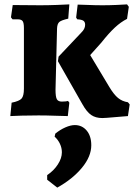

<svg xmlns="http://www.w3.org/2000/svg" viewBox="-20 -526 620 875"><path d="M60 -438H37L30 -447L38 -503L163 -502Q199 -502 239.5 -503.5Q280 -505 296 -506L291 -441Q260 -434 250.5 -426Q241 -418 240 -397L233 -117Q233 -85 239 -74Q245 -63 262 -63Q273 -63 280.5 -64Q288 -65 290 -66L296 -58L289 3Q273 3 232.5 1.5Q192 0 156 0Q115 0 77.5 1Q40 2 27 3L33 -58Q68 -65 78.5 -77Q89 -89 89 -122V-398Q89 -422 83 -430Q77 -438 60 -438ZM350 -377Q368 -394 368 -413Q368 -426 360 -431.5Q352 -437 332 -438L327 -446L334 -505Q347 -505 380.5 -503.5Q414 -502 447 -502Q478 -502 512 -503.5Q546 -505 559 -506L567 -495L559 -440Q531 -426 503.5 -400.5Q476 -375 442 -332L391 -275L478 -130Q499 -95 518 -79.5Q537 -64 563 -60L571 -50L563 3Q547 4 502.5 8Q458 12 446 12Q416 12 395.5 -2Q375 -16 355 -52L244 -247L247 -268ZM195 293V272Q225 252 243.5 223.5Q262 195 262 168Q262 148 253 129Q244 110 229 97L232 83Q254 65 278 54.5Q302 44 321 44Q354 44 375 69Q396 94 396 136Q396 187 353.5 238.5Q311 290 241 329Z"/></svg>

Font: Alegreya SC ExtraBold
Style: Regular
Weight: 800
Designer: Juan Pablo del Peral
Foundry: Huerta Tipografica
Version: Version 2.007; ttfautohint (v1.6)